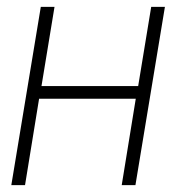

<svg xmlns="http://www.w3.org/2000/svg" viewBox="-20 -540 540 560"><path d="M13 0 99 -520H139L101 -289H383L421 -520H461L375 0H335L376 -252H94L53 0Z"/></svg>

Font: Iosevka Term Curly Extralight
Style: Italic
Weight: 200
Italic angle: -9°
Designer: Belleve Invis
Foundry: Belleve Invis
Version: Version 32.3.0